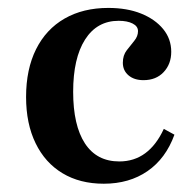

<svg xmlns="http://www.w3.org/2000/svg" viewBox="-20 -448 487 480"><path d="M239.5 11.3Q179.8 11.3 136.3 -14.9Q92.7 -41.1 69 -89.9Q45.2 -138.7 45.2 -205.6Q45.2 -275 70.2 -325Q95.2 -375 141.5 -401.6Q187.9 -428.2 250.8 -428.2Q297.6 -428.2 332.7 -414.1Q367.7 -400 387.9 -375.4Q408.1 -350.8 408.1 -318.5Q408.1 -287.9 389.1 -267.7Q370.2 -247.6 338.7 -247.6Q315.3 -247.6 301.2 -259.7Q287.1 -271.8 287.1 -291.1Q287.1 -309.7 296.8 -322.2Q306.5 -334.7 315.7 -346Q325 -357.3 325 -370.2Q325 -382.3 311.7 -389.1Q298.4 -396 276.6 -396Q222.6 -396 192.7 -349.2Q162.9 -302.4 162.9 -218.5Q162.9 -134.7 192.3 -89.5Q221.8 -44.4 278.2 -44.4Q315.3 -44.4 343.1 -64.9Q371 -85.5 389.5 -125.8L416.1 -111.3Q394.4 -51.6 348.8 -20.2Q303.2 11.3 239.5 11.3Z"/></svg>

Font: Playfair
Style: Bold
Weight: 700
Designer: Claus Eggers Sørensen
Foundry: Claus Eggers Sørensen
Version: Version 2.001;gftools[0.9.30]